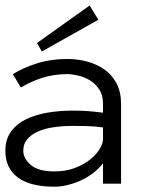

<svg xmlns="http://www.w3.org/2000/svg" viewBox="-20 -686 586 717"><path d="M0 -123Q0 -166 21.5 -195.1Q43 -224.1 77.9 -241Q112.8 -257.8 158 -265.4Q203.1 -272.9 250 -272.9Q268.1 -272.9 282.5 -272.5Q296.9 -272 309.8 -271Q322.8 -270 335.9 -268.6Q349.1 -267.1 364.7 -265.1V-297.9Q364.7 -331.1 350.3 -352.5Q335.9 -374 314.9 -386.5Q293.9 -398.9 271 -404.1Q248 -409.2 231.9 -409.2Q181.2 -409.2 138.2 -395.5Q95.2 -381.8 58.1 -358.9L27.8 -409.2Q68.8 -434.1 119.9 -450Q170.9 -465.8 231.9 -465.8Q269 -465.8 304.9 -456.3Q340.8 -446.8 369.4 -427Q397.9 -407.2 415 -375Q432.1 -342.8 432.1 -297.9V0H364.7V-76.2Q347.2 -54.2 325 -37.6Q302.7 -21 278.3 -10.5Q253.9 0 229.5 5.6Q205.1 11.2 183.1 11.2Q92.8 11.2 46.4 -23.4Q0 -58.1 0 -123ZM183.1 -45.9Q225.1 -45.9 258.5 -58.3Q292 -70.8 315.4 -89.4Q338.9 -107.9 351.8 -128.9Q364.7 -149.9 364.7 -167V-210Q332 -214.8 302 -215.3Q272 -215.8 250 -215.8Q213.9 -215.8 180.4 -210.9Q147 -206.1 122.1 -195.1Q97.2 -184.1 82 -166.5Q66.9 -148.9 66.9 -123Q66.9 -94.2 95 -70.1Q123 -45.9 183.1 -45.9ZM347.2 -612.3 136.2 -493.7 118.2 -525.4 314.9 -665.5Z"/></svg>

Font: Anonymous Pro
Style: Regular
Weight: 400
Monospace: yes
Designer: Mark Simonson
Version: Version 1.002